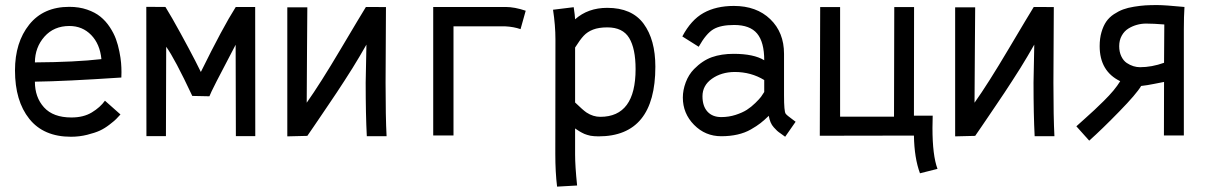

<svg xmlns="http://www.w3.org/2000/svg" viewBox="-20 -525 4698 744"><path d="M115.2 -283.2Q271 -284.2 373 -295.9Q367.2 -354.5 333.3 -389.4Q299.3 -424.3 249 -424.3Q189 -424.3 152.3 -383.1Q115.7 -341.8 115.2 -283.2ZM248.5 -498.5Q286.6 -498.5 317.6 -487.8Q348.6 -477.1 369.1 -460.4Q389.6 -443.8 405.3 -420.2Q420.9 -396.5 429.2 -373.8Q437.5 -351.1 442.6 -325.2Q447.8 -299.3 449.2 -281.2Q450.7 -263.2 450.7 -245.6Q450.7 -228.5 450.2 -224.6Q231.9 -210 115.2 -208.5Q115.2 -147.9 150.6 -108.9Q186 -69.8 256.8 -69.8Q303.7 -69.8 335.9 -89.4Q368.2 -108.9 386.7 -134.8L446.8 -81.5Q436 -69.8 429.9 -63.5Q423.8 -57.1 404.5 -42.2Q385.3 -27.3 366.7 -18.8Q348.1 -10.3 317.9 -2.7Q287.6 4.9 254.9 4.9Q148.9 4.9 93.5 -64.5Q38.1 -133.8 38.1 -252Q38.1 -360.8 93.3 -429.7Q148.4 -498.5 248.5 -498.5Z M546.9 -498.5 621.1 -498Q645 -459.5 679.4 -396.5Q713.9 -333.5 736.3 -290L758.3 -246.1Q843.3 -418.9 893.6 -498H968.8L969.2 2.4H894L893.1 -351.6Q796.9 -169.4 791.5 -151.9L725.1 -153.3Q656.7 -298.8 624 -343.8L623 2.4H547.4Z M1397.9 -498 1475.6 -497.6Q1474.1 -317.9 1474.1 -204.6Q1474.1 -70.8 1478 2.9H1401.4Q1397 -80.6 1397 -204.6Q1397 -204.6 1399.9 -352.1Q1388.2 -331.1 1373.3 -306.2Q1358.4 -281.2 1346.2 -261.5Q1334 -241.7 1314.5 -211.7Q1294.9 -181.6 1284.9 -166.5Q1274.9 -151.4 1252.4 -118.2Q1230 -85 1224.1 -76.4Q1218.3 -67.9 1195.1 -33.7Q1171.9 0.5 1170.9 1.5L1093.3 3.4V-496.6H1170.9Q1170.9 -470.2 1169.7 -331.8Q1168.5 -193.4 1168.5 -127Q1220.7 -200.7 1300 -334.5Q1379.4 -468.3 1397.9 -498Z M1658.7 -498H1939Q1974.1 -498 2017.1 -483.4L1997.1 -412.1Q1970.2 -421.4 1938 -422.9H1737.3V0H1658.7Z M2442.9 -257.3Q2442.9 -336.9 2418 -377.9Q2393.1 -418.9 2333.5 -418.9Q2300.3 -418.9 2278.3 -410.4Q2256.3 -401.9 2241.9 -386.5Q2227.5 -371.1 2208.5 -340.8V-127.9Q2239.3 -98.1 2252.9 -88.9Q2278.3 -72.3 2306.2 -72.3Q2442.9 -72.3 2442.9 -257.3ZM2132.3 -360.8V-372.6Q2132.3 -426.3 2123 -487.3L2203.1 -497.1Q2208 -464.8 2208.5 -450.2Q2258.3 -494.6 2333 -494.6Q2428.7 -494.6 2474.1 -432.9Q2519.5 -371.1 2519.5 -266.6Q2519.5 3.4 2299.3 3.4Q2290.5 3.4 2282.2 2.7Q2273.9 2 2268.1 1Q2262.2 0 2255.1 -2.4Q2248 -4.9 2244.6 -6.1Q2241.2 -7.3 2234.6 -11Q2228 -14.6 2225.8 -15.9Q2223.6 -17.1 2216.8 -21.7Q2210 -26.4 2208.5 -27.3V73.7Q2208.5 118.2 2216.3 193.8L2138.7 198.2Q2131.8 142.6 2131.8 71.3Z M2702.1 -151.9Q2702.1 -113.8 2721.4 -92.5Q2740.7 -71.3 2774.9 -71.3Q2803.7 -71.3 2830.3 -79.8Q2856.9 -88.4 2874 -99.4Q2891.1 -110.4 2907 -126Q2922.9 -141.6 2929.2 -150.1Q2935.5 -158.7 2941.4 -168.5V-214.8Q2890.6 -246.1 2826.7 -246.1Q2774.9 -245.6 2738.5 -219.7Q2702.1 -193.8 2702.1 -151.9ZM3018.1 -155.3Q3018.1 -92.8 3024.4 -84.5Q3027.3 -80.6 3033.4 -75.7Q3039.6 -70.8 3049.1 -63.7Q3058.6 -56.6 3063 -53.2L3022.5 4.9Q3019 2 3007.6 -5.9Q2996.1 -13.7 2991.2 -18.3Q2986.3 -22.9 2978.5 -31.5Q2970.7 -40 2966.1 -51Q2961.4 -62 2959 -76.2Q2941.4 -59.1 2927 -47.9Q2912.6 -36.6 2889.6 -23.4Q2866.7 -10.3 2837.9 -3.7Q2809.1 2.9 2774.9 2.9Q2712.9 2.9 2669.4 -41.3Q2626 -85.4 2626 -147Q2626 -175.8 2637.2 -205.8Q2648.4 -235.8 2669.4 -257.3Q2702.1 -290.5 2738.8 -303.5Q2775.4 -316.4 2822.8 -316.4Q2900.9 -316.4 2941.4 -291.5Q2941.4 -361.8 2913.8 -395Q2886.2 -428.2 2824.7 -428.2Q2772.5 -428.2 2744.4 -411.6Q2716.3 -395 2687.5 -343.8L2624 -383.8Q2657.7 -447.8 2706.3 -474.9Q2754.9 -502 2823.7 -502Q2911.6 -502 2964.8 -450.7Q3018.1 -399.4 3018.1 -316.4Z M3235.4 -72.8H3444.3L3445.3 -497.6H3522L3521.5 -76.7H3594.2Q3593.3 -47.4 3593.3 -29.3Q3593.3 77.1 3612.8 129.4L3544.9 146.5Q3522.9 87.4 3521.5 0.5H3444.8L3156.7 1L3158.2 -497.6H3235.4Z M3985.8 -498 4063.5 -497.6Q4062 -317.9 4062 -204.6Q4062 -70.8 4065.9 2.9H3989.3Q3984.9 -80.6 3984.9 -204.6Q3984.9 -204.6 3987.8 -352.1Q3976.1 -331.1 3961.2 -306.2Q3946.3 -281.2 3934.1 -261.5Q3921.9 -241.7 3902.3 -211.7Q3882.8 -181.6 3872.8 -166.5Q3862.8 -151.4 3840.3 -118.2Q3817.9 -85 3812 -76.4Q3806.2 -67.9 3783 -33.7Q3759.8 0.5 3758.8 1.5L3681.2 3.4V-496.6H3758.8Q3758.8 -470.2 3757.6 -331.8Q3756.3 -193.4 3756.3 -127Q3808.6 -200.7 3887.9 -334.5Q3967.3 -468.3 3985.8 -498Z M4320.8 -210.4Q4241.2 -249 4241.2 -346.2Q4241.2 -376.5 4248.3 -400.6Q4255.4 -424.8 4266.8 -441.4Q4278.3 -458 4296.4 -470Q4314.5 -481.9 4332.3 -488.5Q4350.1 -495.1 4374.3 -499Q4398.4 -502.9 4418.2 -504.2Q4438 -505.4 4463.4 -505.4Q4493.2 -505.4 4569.8 -498Q4567.4 -460.9 4567.4 -412.6V0H4490.2L4490.7 -207.5Q4481.9 -206.1 4453.4 -200.2Q4424.8 -194.3 4401.9 -191.9Q4383.8 -161.1 4317.1 -92.8Q4250.5 -24.4 4200.7 20L4150.9 -35.6Q4156.7 -41 4181.4 -63Q4206.1 -85 4220.9 -98.9Q4235.8 -112.8 4257.3 -134Q4278.8 -155.3 4294.7 -174.3Q4310.5 -193.4 4320.8 -210.4ZM4316.9 -346.2Q4316.9 -323.7 4325 -306.9Q4333 -290 4345.9 -281.2Q4358.9 -272.5 4371.8 -268.6Q4384.8 -264.6 4397.5 -264.6Q4442.9 -264.6 4490.7 -281.7L4491.7 -430.2Q4449.7 -433.6 4420.9 -433.6Q4402.8 -433.6 4385.3 -428.7Q4367.7 -423.8 4352.1 -414.1Q4336.4 -404.3 4326.7 -386.7Q4316.9 -369.1 4316.9 -346.2Z"/></svg>

Font: Fantasque Sans Mono
Style: Regular
Weight: 400
Monospace: yes
Designer: Jany Belluz
Version: Version 1.8.0 ; ttfautohint (v1.8.2)